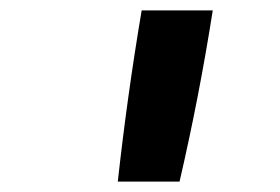

<svg xmlns="http://www.w3.org/2000/svg" viewBox="-20 -792 540 370"><path d="M207 -442Q216 -524 227.5 -606.5Q239 -689 253 -772H390Q377 -689 361 -606.5Q345 -524 326 -442Z"/></svg>

Font: Iosevka SS04 Extrabold Oblique
Style: Regular
Weight: 800
Italic angle: -9°
Monospace: yes
Designer: Belleve Invis
Foundry: Belleve Invis
Version: Version 19.0.0; ttfautohint (v1.8.4)